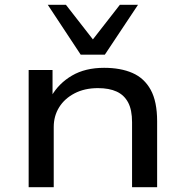

<svg xmlns="http://www.w3.org/2000/svg" viewBox="-20 -784 776 804"><path d="M100 0V-491H200V-381H195Q226 -435 281.5 -467.5Q337 -500 416 -500Q485 -500 534.5 -478.5Q584 -457 611 -408Q638 -359 638 -276V0H533V-272Q533 -324 516.5 -355Q500 -386 468.5 -400.5Q437 -415 390 -415Q334 -415 292 -393Q250 -371 227.5 -334.5Q205 -298 205 -252V0ZM318 -555 180 -764H256L369 -619L482 -764H558L419 -555Z"/></svg>

Font: Nunito Sans 10pt Expanded Medium
Style: Regular
Weight: 500
Width: 7
Designer: Vernon Adams
Foundry: Vernon Adams
Version: Version 3.101;gftools[0.9.27]